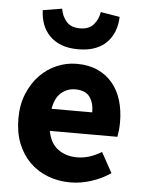

<svg xmlns="http://www.w3.org/2000/svg" viewBox="-54 -786 625 841"><g transform="rotate(5 259.0 -365.5)"><path d="M287 12Q234 12 188 -5.5Q142 -23 108 -56.5Q74 -90 55 -138Q36 -186 36 -248Q36 -308 56 -356.5Q76 -405 108.5 -438.5Q141 -472 183 -490Q225 -508 270 -508Q323 -508 362.5 -490Q402 -472 428.5 -440Q455 -408 468 -364.5Q481 -321 481 -270Q481 -250 479 -232Q477 -214 475 -205H178Q188 -151 222.5 -125.5Q257 -100 307 -100Q360 -100 414 -133L463 -44Q425 -18 378.5 -3Q332 12 287 12ZM177 -302H356Q356 -344 337 -370Q318 -396 273 -396Q238 -396 211.5 -373Q185 -350 177 -302ZM270 -572Q227 -572 196 -584Q165 -596 144 -617.5Q123 -639 112.5 -667.5Q102 -696 101 -729L185 -743Q190 -711 210 -687.5Q230 -664 270 -664Q310 -664 330 -687.5Q350 -711 355 -743L439 -729Q438 -696 427.5 -667.5Q417 -639 396.5 -617.5Q376 -596 344.5 -584Q313 -572 270 -572Z"/></g></svg>

Font: hySource Sans Pro
Style: Bold
Weight: 700
Designer: Paul D. Hunt
Foundry: Adobe Systems Incorporated
Version: Version 2.021;PS 2.000;hotconv 1.0.86;makeotf.lib2.5.63406